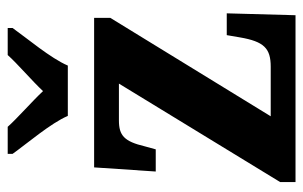

<svg xmlns="http://www.w3.org/2000/svg" viewBox="-168 -638 806 511"><g transform="rotate(-90 235.5 -383.0)"><path d="M182 -606H316C335 -651 389 -715 416 -753V-766H344C323 -742 274 -700 248 -672C222 -700 174 -742 153 -766H81V-753C108 -715 163 -651 182 -606ZM6 0H450L455 -183H397L391 -148C380 -84 362 -66 313 -66H181L443 -493V-536H45L34 -372H93L101 -401C114 -456 130 -470 170 -470H268L6 -41Z"/></g></svg>

Font: Noto Serif Sinhala Condensed ExtraBold
Style: Regular
Weight: 800
Width: 3
Designer: Jelle Bosma - Monotype Design Team
Foundry: Monotype Imaging Inc.
Version: Version 2.007